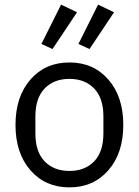

<svg xmlns="http://www.w3.org/2000/svg" viewBox="-20 -798 600 830"><path d="M313 -745 207 -586 159 -608 244 -778ZM473 -745 367 -586 319 -608 404 -778ZM448.5 -62Q384 12 280 12Q176 12 111.5 -62Q47 -136 47 -258Q47 -380 111.5 -454Q176 -528 280 -528Q384 -528 448.5 -454Q513 -380 513 -258Q513 -136 448.5 -62ZM427 -221V-295Q427 -374 387 -415.5Q347 -457 280 -457Q213 -457 173 -415.5Q133 -374 133 -295V-221Q133 -142 173 -100.5Q213 -59 280 -59Q347 -59 387 -100.5Q427 -142 427 -221Z"/></svg>

Font: Aneliza
Style: Regular
Weight: 400
Designer: Mike Abbink, Paul van der Laan, Pieter van Rosmalen
Foundry: Bold Monday
Version: Version 3.0